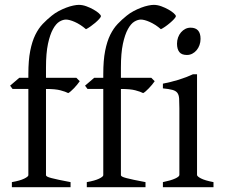

<svg xmlns="http://www.w3.org/2000/svg" viewBox="-20 -777 933 797"><path d="M398.9 -710Q398.9 -706.1 391.8 -698.2Q384.8 -690.4 375 -682.1Q365.2 -673.8 354.7 -666.5Q344.2 -659.2 336.9 -655.8Q325.2 -666 313.2 -673.6Q301.3 -681.2 290.3 -686Q279.3 -690.9 269.8 -693.4Q260.3 -695.8 253.9 -695.8Q241.2 -695.8 226.8 -687.3Q212.4 -678.7 200 -656.2Q187.5 -633.8 179.2 -595.2Q170.9 -556.6 170.9 -496.1V-454.1H296.9L311 -439.9Q306.6 -433.1 300 -425.3Q293.5 -417.5 286.9 -410.6Q280.3 -403.8 273.9 -398.2Q267.6 -392.6 263.2 -390.6Q252 -396.5 231 -402.1Q210 -407.7 170.9 -407.7V-49.8Q170.9 -46.9 176 -43.9Q181.2 -41 193.4 -37.8Q205.6 -34.7 224.9 -30.5Q244.1 -26.4 272.9 -21V0H29.3V-21Q63 -26.9 80.3 -35.4Q97.7 -43.9 97.7 -49.8V-407.7H32.2L22 -421.4L60.1 -454.1H97.7V-469.2Q97.7 -526.9 105.5 -566.2Q113.3 -605.5 126.7 -632.6Q140.1 -659.7 157.7 -678Q175.3 -696.3 194.8 -711.9Q208 -722.7 223.6 -731Q239.3 -739.3 254.6 -745.1Q270 -751 283.9 -753.9Q297.9 -756.8 307.1 -756.8Q322.3 -756.8 338.4 -751Q354.5 -745.1 367.9 -737.5Q381.3 -730 390.1 -722.2Q398.9 -714.4 398.9 -710ZM710 -710Q710 -706.1 702.9 -698.2Q695.8 -690.4 686 -682.1Q676.3 -673.8 665.8 -666.5Q655.3 -659.2 647.9 -655.8Q636.2 -666 624.3 -673.6Q612.3 -681.2 601.3 -686Q590.3 -690.9 580.8 -693.4Q571.3 -695.8 564.9 -695.8Q552.2 -695.8 537.8 -687.3Q523.4 -678.7 511 -656.2Q498.5 -633.8 490.2 -595.2Q481.9 -556.6 481.9 -496.1V-454.1H607.9L622.1 -439.9Q617.7 -433.1 611.1 -425.3Q604.5 -417.5 597.9 -410.6Q591.3 -403.8 585 -398.2Q578.6 -392.6 574.2 -390.6Q563 -396.5 542 -402.1Q521 -407.7 481.9 -407.7V-49.8Q481.9 -46.9 487.1 -43.9Q492.2 -41 504.4 -37.8Q516.6 -34.7 535.9 -30.5Q555.2 -26.4 584 -21V0H340.3V-21Q374 -26.9 391.4 -35.4Q408.7 -43.9 408.7 -49.8V-407.7H343.3L333 -421.4L371.1 -454.1H408.7V-469.2Q408.7 -526.9 416.5 -566.2Q424.3 -605.5 437.7 -632.6Q451.2 -659.7 468.8 -678Q486.3 -696.3 505.9 -711.9Q519 -722.7 534.7 -731Q550.3 -739.3 565.7 -745.1Q581.1 -751 595 -753.9Q608.9 -756.8 618.2 -756.8Q633.3 -756.8 649.4 -751Q665.5 -745.1 679 -737.5Q692.4 -730 701.2 -722.2Q710 -714.4 710 -710ZM656.2 0V-21Q689.5 -27.8 707 -35.9Q724.6 -43.9 724.6 -50.8V-327.1Q724.6 -352.1 723.6 -367.4Q722.7 -382.8 716.3 -391.4Q710 -399.9 696 -403.8Q682.1 -407.7 656.2 -410.2V-429.7Q671.4 -432.6 688.2 -436.8Q705.1 -440.9 721.7 -446Q738.3 -451.2 753.4 -457Q768.6 -462.9 781.2 -468.8H797.9V-50.8Q797.9 -44.9 814.2 -36.4Q830.6 -27.8 866.2 -21V0ZM812.5 -615.7Q812.5 -602.1 808.1 -589.8Q803.7 -577.6 796.1 -568.6Q788.6 -559.6 778.3 -554.2Q768.1 -548.8 755.9 -548.8Q733.9 -548.8 724.4 -561Q714.8 -573.2 714.8 -595.7Q714.8 -609.4 719.2 -621.6Q723.6 -633.8 731.4 -642.8Q739.3 -651.9 749.3 -657Q759.3 -662.1 771 -662.1Q812.5 -662.1 812.5 -615.7Z"/></svg>

Font: Noto Serif Devanagari
Style: Bold
Weight: 700
Designer: Monotype Design Team
Foundry: Monotype Imaging Inc.
Version: Version 1.01